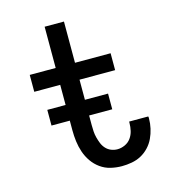

<svg xmlns="http://www.w3.org/2000/svg" viewBox="-110 -824 821 922"><g transform="rotate(-15 300.0 -363.5)"><path d="M383 8Q355 8 327.5 1.5Q300 -5 277 -21.5Q254 -38 238 -61Q222 -84 213 -110.5Q204 -137 200.5 -164.5Q197 -192 197 -220V-446H68V-530H197V-735H293V-530H470V-446H293V-220Q293 -204 294 -188.5Q295 -173 299 -157.5Q303 -142 309 -127Q315 -112 326 -100Q337 -88 352 -82Q367 -76 383 -76Q402 -76 420.5 -84.5Q439 -93 450.5 -109Q462 -125 466.5 -144.5Q471 -164 471 -184Q471 -185 471 -187Q471 -189 471 -190H566Q567 -187 567 -184.5Q567 -182 567 -179Q567 -155 561.5 -130.5Q556 -106 545.5 -83.5Q535 -61 517.5 -42.5Q500 -24 478.5 -12.5Q457 -1 432 3.5Q407 8 383 8ZM106 -268V-346H408V-268Z"/></g></svg>

Font: Iosevka Curly Medium Extended
Style: Regular
Weight: 500
Width: 7
Monospace: yes
Designer: Belleve Invis
Foundry: Belleve Invis
Version: Version 11.1.0; ttfautohint (v1.8.3)